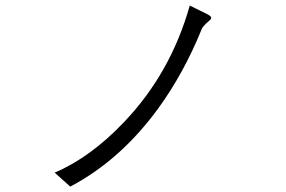

<svg xmlns="http://www.w3.org/2000/svg" viewBox="-20 -737 1040 698"><path d="M729.5 -687.5 669.9 -716.8Q600.6 -471.7 432.6 -294.9Q309.6 -165 178.7 -109.4L235.4 -58.6Q418.9 -155.3 556.6 -344.7Q648.4 -471.7 711.9 -627.9Q714.8 -636.7 722.7 -644.5Q726.6 -649.4 735.4 -657.2Q748 -667 748 -671.9Q748 -678.7 729.5 -687.5Z"/></svg>

Font: DotumChe
Style: Regular
Weight: 400
Monospace: yes
Version: Version 2.21